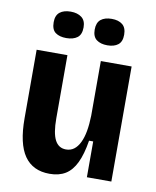

<svg xmlns="http://www.w3.org/2000/svg" viewBox="-83 -787 705 866"><g transform="rotate(10 269.5 -354.5)"><path d="M203 14Q126 14 87.5 -41.5Q49 -97 49 -213V-527H190V-238Q190 -170 206.5 -138.5Q223 -107 257 -107Q278 -107 293.5 -118.5Q309 -130 320 -152.5Q331 -175 336.5 -206Q342 -237 343 -277V-527H484V-220V0H372V-164H353Q343 -101 324 -61.5Q305 -22 275.5 -4Q246 14 203 14ZM359 -602Q328 -602 309.5 -616Q291 -630 291 -662Q291 -694 309 -708.5Q327 -723 359 -723Q390 -723 408 -708.5Q426 -694 426 -662Q426 -630 408 -616Q390 -602 359 -602ZM171 -602Q140 -602 121.5 -615.5Q103 -629 103 -663Q103 -694 121 -708.5Q139 -723 171 -723Q202 -723 221 -708.5Q240 -694 240 -663Q240 -630 221.5 -616Q203 -602 171 -602Z"/></g></svg>

Font: Bricolage Grotesque 24pt SemiCondensed
Style: Bold
Weight: 700
Width: 4
Designer: Mathieu Triay
Foundry: Atelier Triay
Version: Version 1.001;gftools[0.9.33.dev8+g029e19f]